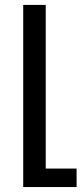

<svg xmlns="http://www.w3.org/2000/svg" viewBox="-20 -548 328 771"><path d="M287.6 128.9V203.1H73.2V-528.3H163.6V128.9Z"/></svg>

Font: Mardoto
Style: Regular
Weight: 400
Designer: Christian Robertson, Vahan Hovhannisyan
Foundry: Google
Version: Version 1.000